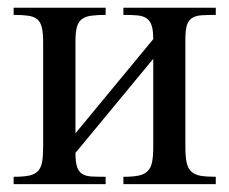

<svg xmlns="http://www.w3.org/2000/svg" viewBox="-20 -467 582 487"><path d="M293 0V-18.6Q316.4 -18.6 331.1 -21.5Q345.7 -24.4 354.2 -32.7Q362.8 -41 365.7 -55.7Q368.7 -70.3 368.7 -93.8V-317.9L171.4 -79.1Q171.4 -56.2 175.5 -43.7Q179.7 -31.2 189 -25.6Q198.2 -20 212.9 -19.3Q227.5 -18.6 248 -18.6V0H14.6V-18.6Q38.6 -18.6 53.2 -21.5Q67.9 -24.4 75.9 -32.7Q84 -41 86.7 -55.7Q89.4 -70.3 89.4 -93.8V-361.8Q89.4 -384.8 85.9 -398.2Q82.5 -411.6 74 -418.5Q65.4 -425.3 51 -427.2Q36.6 -429.2 14.6 -429.2V-447.3H248V-429.2Q226.1 -429.2 211.4 -427.2Q196.8 -425.3 187.7 -418.5Q178.7 -411.6 175 -398.2Q171.4 -384.8 171.4 -361.8V-128.9L368.7 -367.7Q368.7 -390.1 364.5 -402.6Q360.4 -415 351.3 -420.9Q342.3 -426.8 327.9 -428Q313.5 -429.2 293 -429.2V-447.3H527.3V-429.2Q505.9 -429.2 491.2 -428.2Q476.6 -427.2 467.3 -421.4Q458 -415.5 454.1 -403.1Q450.2 -390.6 450.2 -367.7V-93.8Q450.2 -69.8 453.4 -54.9Q456.5 -40 465.1 -32Q473.6 -23.9 488.5 -21.2Q503.4 -18.6 527.3 -18.6V0Z"/></svg>

Font: Doulos SIL Compact
Style: Regular
Weight: 400
Designer: Walt Agee, Victor Gaultney, Peter Martin, Debbi Hosken
Foundry: SIL International
Version: Version 4.110; 2011; Maintenance release ; LnSpcTght